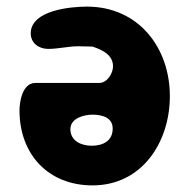

<svg xmlns="http://www.w3.org/2000/svg" viewBox="-20 -554 569 581"><path d="M39 -220C39 -86 127 7 260 7C410 7 494 -124 494 -263C494 -410 399 -534 243 -534C197 -534 73 -524 73 -453C73 -424 97 -406 126 -406C157 -406 186 -414 217 -414C223 -414 254 -413 260 -413C290 -403 322 -388 322 -353C322 -333 305 -303 280 -303H87C47 -303 39 -244 39 -220ZM193 -163C193 -197 235 -207 260 -207C288 -207 321 -199 321 -165C321 -127 291 -113 257 -113C227 -113 193 -127 193 -163Z"/></svg>

Font: Asimov Print
Style: Regular
Weight: 500
Designer: Google
Version: Version 2.000980: 2014